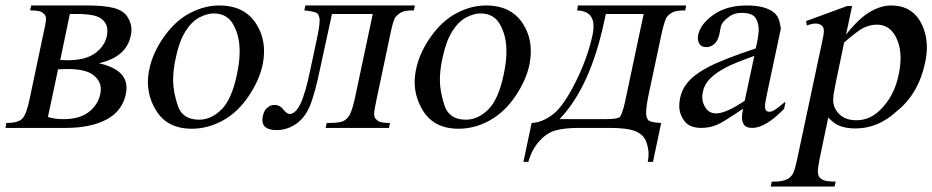

<svg xmlns="http://www.w3.org/2000/svg" viewBox="-20 -467 3404 701"><path d="M341 -236Q442 -214 442 -146Q442 -134 439 -122Q426 -61 368.5 -30.5Q311 0 220 0H0L3 -18Q47 -18 62 -34.5Q77 -51 88 -105L138 -342Q148 -384 148 -399Q148 -403 146 -408.5Q144 -414 134.5 -421.5Q125 -429 90 -429L94 -447H300Q360 -447 395 -438Q430 -429 445 -406Q460 -383 460 -358Q460 -347 457 -335Q441 -259 341 -236ZM200 -248Q220 -247 225 -247Q292 -247 327 -272.5Q362 -298 370 -335Q372 -346 372 -355Q372 -382 349.5 -399Q327 -416 260 -416H235ZM155 -40Q178 -32 212 -32Q270 -32 303.5 -57.5Q337 -83 346 -123Q348 -133 348 -142Q348 -172 320 -193.5Q292 -215 227 -215Q210 -215 192 -214Z M780 -447Q877 -447 919 -374Q944 -332 944 -280Q944 -257 939 -231Q927 -174 887.5 -115.5Q848 -57 793.5 -27Q739 3 680 3Q584 3 544 -74Q520 -118 520 -168Q520 -192 526 -218Q539 -277 580 -334.5Q621 -392 674 -419.5Q727 -447 780 -447ZM760 -418Q736 -418 707.5 -403Q679 -388 656.5 -351.5Q634 -315 622 -257Q612 -213 612 -175Q612 -133 629 -81.5Q646 -30 707 -30Q751 -30 788.5 -67Q826 -104 845 -195Q855 -241 855 -279Q855 -334 834 -373Q812 -418 760 -418Z M1095 -447H1495L1491 -429Q1458 -429 1446 -422.5Q1434 -416 1425 -406Q1416 -396 1405 -342L1355 -105Q1346 -65 1346 -50Q1346 -45 1348 -39Q1350 -33 1360 -25.5Q1370 -18 1404 -18L1400 0H1169L1173 -18Q1210 -18 1225.5 -22Q1241 -26 1252.5 -41Q1264 -56 1275 -105L1341 -416H1192L1151 -227Q1129 -120 1110 -77Q1091 -34 1058.5 -13Q1026 8 990 8Q938 8 938 -29Q938 -36 940 -44Q943 -62 955 -73Q967 -84 983 -84Q1000 -84 1012 -70Q1027 -51 1037 -51Q1059 -51 1077 -88Q1095 -125 1114 -217L1135 -316Q1147 -369 1147 -393Q1147 -403 1142 -414Q1137 -425 1091 -429Z M1754 -447Q1851 -447 1893 -374Q1918 -332 1918 -280Q1918 -257 1913 -231Q1901 -174 1861.5 -115.5Q1822 -57 1767.5 -27Q1713 3 1654 3Q1558 3 1518 -74Q1494 -118 1494 -168Q1494 -192 1500 -218Q1513 -277 1554 -334.5Q1595 -392 1648 -419.5Q1701 -447 1754 -447ZM1734 -418Q1710 -418 1681.5 -403Q1653 -388 1630.5 -351.5Q1608 -315 1596 -257Q1586 -213 1586 -175Q1586 -133 1603 -81.5Q1620 -30 1681 -30Q1725 -30 1762.5 -67Q1800 -104 1819 -195Q1829 -241 1829 -279Q1829 -334 1808 -373Q1786 -418 1734 -418Z M2090 -447H2485L2482 -429Q2449 -429 2436.5 -422.5Q2424 -416 2415.5 -406Q2407 -396 2395 -342L2348 -121Q2339 -77 2339 -55Q2339 -41 2345 -30.5Q2351 -20 2394 -18L2364 124H2345Q2348 109 2348 95Q2348 73 2338.5 48.5Q2329 24 2299.5 12Q2270 0 2208 0H2093Q2039 0 2007 9.5Q1975 19 1948 49.5Q1921 80 1909 124H1891L1921 -18Q1961 -20 1999.5 -50Q2038 -80 2082 -168.5Q2126 -257 2144 -342Q2147 -358 2147 -371Q2147 -427 2087 -429ZM2192 -416 2186 -389Q2135 -149 2023 -32H2189Q2234 -32 2242.5 -39.5Q2251 -47 2262 -95L2330 -416Z M2693 -70Q2616 -18 2597 -11Q2570 0 2541 0Q2497 0 2478.5 -25.5Q2460 -51 2460 -80Q2460 -94 2463 -109Q2470 -141 2489 -164Q2514 -195 2567.5 -223Q2621 -251 2739 -290L2743 -307Q2750 -338 2750 -360Q2750 -383 2738.5 -401.5Q2727 -420 2687 -420Q2658 -420 2638 -403Q2615 -387 2611 -366L2606 -340Q2601 -318 2588 -306.5Q2575 -295 2559 -295Q2542 -295 2535 -305Q2528 -315 2528 -327Q2528 -333 2529 -340Q2538 -380 2585.5 -413.5Q2633 -447 2707 -447Q2764 -447 2796 -428Q2822 -413 2827 -383L2831 -363L2787 -156Q2774 -95 2773.5 -87.5Q2773 -80 2773 -79Q2773 -68 2777 -63.5Q2781 -59 2789 -59Q2796 -59 2802 -62Q2814 -68 2848 -96L2843 -70Q2775 0 2727 0Q2704 0 2696.5 -11.5Q2689 -23 2689 -38Q2689 -51 2693 -70ZM2699 -99 2734 -263Q2657 -235 2633 -222Q2594 -202 2572.5 -180Q2551 -158 2546 -131Q2544 -121 2544 -111Q2544 -91 2557 -72Q2570 -53 2595 -53Q2630 -53 2699 -99Z M2923 -390 3073 -445H3091L3069 -341Q3116 -400 3156 -423.5Q3196 -447 3234 -447Q3302 -447 3336 -395Q3364 -351 3364 -294Q3364 -269 3358 -240Q3334 -124 3253 -60Q3186 2 3103 2Q3067 2 3042 -9Q3025 -16 3004 -38L2973 110Q2966 144 2966 160Q2966 165 2968 173Q2970 181 2982 188.5Q2994 196 3031 196L3027 214H2794L2798 196H2810Q2837 196 2857 186Q2867 180 2874.5 168Q2882 156 2892 107L2979 -302Q2988 -340 2988 -354Q2988 -356 2987 -362.5Q2986 -369 2978.5 -375Q2971 -381 2957 -381Q2945 -381 2926 -374ZM3062 -312 3030 -158Q3022 -120 3022 -103Q3022 -101 3022 -99Q3023 -71 3045 -49.5Q3067 -28 3107 -28Q3156 -28 3194 -66Q3245 -116 3261 -194Q3268 -227 3268 -255Q3268 -303 3247 -339Q3224 -377 3181 -377Q3157 -377 3132 -365Q3113 -356 3062 -312Z"/></svg>

Font: New Athena Unicode
Style: Italic
Weight: 400
Designer: J. Rusten 1997; rev. by R. Hancock 2001, 2002, rev. by D. Mastronarde 2002-2019
Foundry: Society for Classical Studies (formerly American Philological Association)
Version: Version 5.008